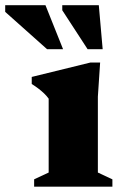

<svg xmlns="http://www.w3.org/2000/svg" viewBox="-102 -700 458 720"><path d="M273.5 -465.5 265 -337.5V-53L319.5 -27.5V0H26V-27.5L80.5 -53V-330Q73 -340.5 63 -350Q53 -359.5 41.5 -368.2Q30 -377 17 -385V-411.5L237 -465.5ZM134.5 -515.5H74.5L-82.5 -655.5V-680.5H68.5ZM283 -515.5H226.5L131.5 -661.5V-680.5H268.5Z"/></svg>

Font: Newsreader 16pt 16pt ExtraBold
Style: Regular
Weight: 800
Version: Version 1.003